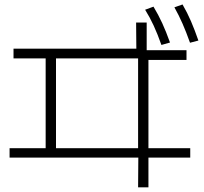

<svg xmlns="http://www.w3.org/2000/svg" viewBox="-20 -802 904 852"><path d="M593.8 -102.5H22.5V-144.5H182.6V-543H40V-585.9H585L584 -702.1H630.9V-579.1H807.6V-536.1H638.7V-144.5H824.2V-102.5H638.7V29.3H592.8ZM592.8 -144.5V-543H228.5V-144.5ZM624 -758.8 661.1 -772.5Q682.6 -736.8 700 -699Q717.3 -661.1 734.4 -613.3L696.3 -602.5Q679.2 -650.9 662.1 -688Q645 -725.1 624 -758.8ZM753.9 -769.5 790 -782.2Q811 -746.1 827.4 -708Q843.8 -669.9 860.4 -622.1L823.2 -612.3Q806.2 -660.2 789.8 -697.5Q773.4 -734.9 753.9 -769.5Z"/></svg>

Font: Pretendard GOV ExtraLight
Style: Regular
Weight: 200
Designer: Base glyphs from Inter by Rasmus Andersson; Hangeul glyphs from Noto Sans CJK(Source Han Sans) by Jang Soo-young and Kan
Foundry: Kil Hyung-jin
Version: Version 1.309